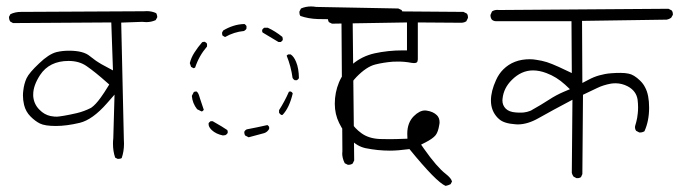

<svg xmlns="http://www.w3.org/2000/svg" viewBox="-20 -575 2137 604"><path d="M266.6 -235.8Q244.6 -224.6 221.9 -219.2Q199.2 -213.9 181.2 -210.9Q163.1 -208 159.2 -208Q155.3 -208 150.6 -208.3Q146 -208.5 138.7 -210Q119.1 -214.4 104.5 -229.5Q86.4 -247.1 84.5 -272.9Q84.5 -275.4 84.5 -278.3Q84.5 -305.7 106 -338.9Q135.3 -383.3 195.8 -383.3Q229.5 -383.3 252.9 -366.7Q279.8 -348.1 315.4 -316.4L323.7 -309.1Q306.6 -281.2 296.9 -268.1Q280.8 -245.6 266.6 -235.8ZM352.5 -75.2Q358.9 -75.2 362.8 -77.6Q370.1 -98.6 370.1 -123Q370.1 -129.9 369.6 -137.2L361.3 -503.9L427.2 -506.3Q434.6 -505.4 439.9 -505.4Q456.1 -505.4 469.7 -511.7L474.6 -520.5Q474.6 -521.5 474.6 -522.5Q474.6 -523.4 474.4 -524.9Q474.1 -526.4 473.6 -527.8Q473.1 -530.8 471.2 -533.7Q457.5 -540 441.9 -540Q437.5 -540 432.6 -539.6L50.8 -537.6H50.3Q48.3 -537.6 46.4 -537.6Q27.3 -537.6 12.7 -530.3L8.3 -522Q8.3 -513.2 12.2 -507.3L21 -502.4L330.1 -504.4L335.4 -353.5Q305.7 -369.1 299.6 -372.8Q293.5 -376.5 289.6 -378.9Q285.6 -381.3 282 -383.8Q278.3 -386.2 275.4 -388.7Q268.6 -393.6 262.7 -398.4Q242.7 -415.5 197.3 -415.5Q175.8 -415.5 157.7 -411.1Q133.3 -404.8 103 -375.5Q71.8 -346.2 63.7 -329.1Q55.7 -312 53.2 -289.6Q52.2 -282.2 52.2 -274.9Q52.2 -260.3 55.7 -245.1Q61 -223.6 75.9 -208.7Q90.8 -193.8 105.5 -186.5Q121.1 -178.7 155.8 -178.7Q189 -178.7 230.5 -188.5Q271 -198.2 316.4 -250L340.3 -277.3L336.4 -140.1Q335.4 -131.3 335.4 -123Q335.4 -99.1 342.3 -79.1L350.1 -75.2Q351.6 -75.2 352.5 -75.2Z M755.4 -493.2Q752.9 -497.1 749 -499.5Q730.5 -499 713.4 -493.4Q696.3 -487.8 682.1 -479L678.7 -472.7Q678.7 -471.7 678.7 -469Q678.7 -466.3 680.2 -462.9L688 -458.5Q716.3 -474.6 747.6 -477.5L752.4 -481Q754.4 -482.9 755.4 -485.4ZM869.6 -450.2Q869.6 -455.6 868.2 -459Q845.7 -477.1 822.3 -487.8H811.5Q807.1 -485.4 804.7 -481Q804.7 -479.5 804.7 -477.3Q804.7 -475.1 806.2 -472.7L856 -442.9H863.3Q866.2 -444.8 867.7 -446.5Q869.1 -448.2 869.6 -449.7Q869.6 -449.7 869.6 -450.2ZM622.1 -443.4Q617.7 -443.4 615.7 -441.9Q602.1 -426.3 591.3 -409.2Q581.5 -394 577.1 -376.5L581.1 -364.7L588.9 -360.4L593.8 -362.3Q606 -399.4 631.3 -428.7V-437Q630.4 -438.5 629.4 -439.9L624.5 -443.4Q623 -443.4 622.1 -443.4ZM886.7 -403.8Q883.8 -402.3 881.8 -399.9Q895.5 -366.2 900.4 -329.6Q902.8 -325.2 907.2 -322.8H914.1Q918 -325.2 920.4 -329.1Q919.9 -360.4 911.6 -379.9Q904.8 -397 894.5 -403.8ZM598.6 -287.1Q597.7 -287.1 595.5 -287.1Q593.3 -287.1 589.8 -285.6L583.5 -273.4Q585.4 -250 600.1 -231.4L613.8 -224.6H615.7Q619.1 -226.6 621.1 -229.5Q612.8 -252.9 609.9 -262.9Q606.9 -272.9 606.2 -274.7Q605.5 -276.4 605 -277.8Q604.5 -279.3 603.8 -280.5Q603 -281.7 602.5 -282.7Q600.6 -285.6 598.6 -287.1ZM857.9 -220.2Q860.4 -216.3 864.7 -213.4H868.7Q890.1 -235.4 900.9 -281.2Q898.9 -285.2 895 -287.1Q893.6 -287.1 891.8 -287.1Q890.1 -287.1 888.7 -286.1Q875.5 -255.9 857.9 -228.5ZM636.2 -187Q636.2 -186.5 636.2 -184.8Q636.2 -183.1 636.7 -180.2Q638.7 -172.9 646.5 -165.5Q659.7 -153.3 681.2 -148.9L689 -149.9Q693.8 -152.3 696.3 -156.7Q696.3 -158.2 696.3 -159.4Q696.3 -160.6 696.3 -161.6Q695.8 -164.6 694.8 -166Q681.6 -175.3 648.9 -193.8H642.6L639.2 -190.9Q637.2 -189.5 636.2 -187ZM826.7 -175.8Q824.7 -179.2 821.3 -181.6Q789.1 -174.3 755.9 -168Q751 -165.5 748.5 -160.6Q748.5 -160.6 748.5 -158.7Q748.5 -153.3 751 -148.9L762.2 -143.1L811 -156.2Q820.8 -159.2 826.7 -169.4ZM1076.2 -56.6Q1084 -56.6 1089.4 -60.5L1094.2 -70.3L1089.4 -513.2H1228Q1235.4 -513.7 1241.7 -517.6L1247.1 -528.3Q1247.1 -529.3 1247.1 -530.3Q1247.1 -538.1 1243.2 -543.5L1232.9 -548.3L974.6 -553.2Q966.3 -554.7 958.5 -554.7Q941.4 -554.7 926.8 -548.3L921.9 -538.6Q921.9 -537.1 921.9 -535.2Q921.9 -529.3 924.8 -524.9Q949.7 -516.1 979.7 -515.1Q1009.8 -514.2 1041 -514.2H1054.2L1057.1 -100.1Q1056.6 -96.2 1056.6 -91.1Q1056.6 -85.9 1058.3 -78.1Q1060.1 -70.3 1064.5 -61.5L1074.2 -56.6Q1075.2 -56.6 1076.2 -56.6Z M1260.3 -504.4V-416.5H1247.1Q1200.7 -416.5 1158.2 -407.2Q1117.7 -397.9 1088.4 -372.6Q1059.1 -346.7 1046.4 -315.9Q1033.2 -284.2 1033.2 -248.5Q1033.2 -215.8 1046.9 -188Q1060.5 -160.2 1083 -136.2Q1103.5 -114.7 1129.9 -108.9Q1168.5 -101.1 1206.5 -101.1Q1231.9 -101.1 1268.1 -106Q1352.5 -2.4 1381.8 9.8Q1389.6 8.3 1397.5 4.4L1401.9 -3.9Q1399.9 -14.2 1381.8 -28.3Q1354.5 -49.3 1313.5 -107.4L1304.7 -120.1L1318.4 -127Q1341.3 -138.7 1350.1 -149.4Q1358.4 -159.7 1361.8 -182.1Q1362.8 -186.5 1362.8 -190.4Q1362.8 -204.1 1354.5 -212.4Q1342.8 -224.1 1321.8 -227.1Q1319.3 -227.5 1316.9 -227.5Q1299.8 -227.5 1281.7 -209.5Q1261.2 -189 1261.2 -154.3Q1261.2 -152.8 1261.7 -138.7Q1224.6 -137.2 1206.3 -137.2Q1188 -137.2 1174.8 -137.7Q1140.1 -139.2 1117.2 -155.8Q1095.7 -171.4 1084 -190.9Q1077.6 -201.7 1074.2 -216.8Q1070.8 -231.9 1069.8 -253.4Q1069.8 -255.9 1069.8 -258.8Q1069.8 -300.3 1101.1 -332.5Q1132.8 -365.2 1160.6 -372.1Q1185.5 -378.4 1215.3 -380.9Q1224.1 -381.3 1232.9 -381.3Q1253.9 -381.3 1273.9 -377.4Q1278.8 -376.5 1282.2 -376.5Q1288.6 -376.5 1291.5 -378.9Q1293.9 -381.3 1294.4 -388.2V-504.4L1433.1 -503.4Q1440.4 -503.9 1446.8 -507.8L1452.1 -518.6Q1452.1 -519.5 1452.1 -520.5Q1452.1 -527.8 1448.7 -532.2L1438 -537.6Q1181.2 -540 1126.7 -540Q1072.3 -540 1064.5 -539.6Q1037.6 -538.6 1015.6 -529.8L1011.2 -521Q1011.2 -521 1011.2 -520.5Q1011.2 -511.2 1014.6 -505.4L1024.4 -500.5Z M1793.5 -14.6Q1794.9 -14.6 1796.1 -14.6Q1797.4 -14.6 1798.6 -14.6Q1799.8 -14.6 1801.8 -15.1Q1805.2 -16.1 1807.6 -17.6L1812 -27.3L1814 -276.9Q1839.8 -289.1 1858.9 -298.3Q1877.9 -307.6 1902.3 -312Q1909.7 -313 1916.5 -313Q1936.5 -313 1955.1 -303.2Q1981.9 -288.6 1985.8 -261.2Q1987.3 -248.5 1987.3 -237.5Q1987.3 -226.6 1986.3 -218.5Q1985.4 -210.4 1984.4 -204.1Q1981.9 -190.9 1978 -178.7Q1977.5 -177.2 1977.5 -174.8Q1977.5 -168.5 1981 -163.6L1991.2 -158.2Q1992.2 -158.2 1993.2 -158.2Q2001 -158.2 2007.3 -162.1Q2022 -194.3 2022 -236.3Q2022 -276.4 2009.8 -299.3Q2003.9 -311.5 1993.7 -321.3Q1974.1 -340.3 1957.5 -343.3Q1946.8 -345.7 1932.1 -345.7Q1917.5 -345.7 1904.5 -344.7Q1891.6 -343.8 1882.8 -342Q1874 -340.3 1865.2 -337.9Q1847.7 -333 1831.5 -324.2L1812 -314L1811 -509.3L2077.6 -513.2Q2085 -514.6 2091.3 -519L2096.7 -528.3Q2096.7 -529.3 2096.7 -531.7Q2096.7 -537.6 2093.3 -542L2083 -547.4L1549.3 -543.5Q1546.4 -543.9 1544.4 -543.9Q1535.2 -543.9 1527.8 -539.1Q1522.9 -527.8 1522.9 -527.8Q1522.9 -519 1527.3 -513.2Q1532.2 -508.8 1539.6 -508.3H1777.8L1778.8 -345.2Q1749 -359.4 1737.8 -364.5Q1726.6 -369.6 1717.3 -373.3Q1708 -377 1700.7 -379.4Q1685.1 -384.3 1668 -386.7Q1657.2 -388.7 1646.5 -388.7Q1595.2 -388.7 1563 -356.4Q1549.3 -342.8 1540.5 -323.2Q1524.4 -288.1 1524.4 -258.8Q1524.4 -226.1 1545.9 -204.1L1550.8 -199.7Q1565.9 -186.5 1600.6 -184.1Q1604.5 -183.6 1608.4 -183.6Q1639.6 -183.6 1673.8 -203.1Q1715.3 -226.6 1780.8 -261.2L1778.8 -31.2Q1780.3 -24.9 1784.2 -19.5ZM1656.7 -231 1657.2 -231.9Q1657.2 -231.4 1656.7 -231ZM1656.7 -231Q1648.9 -225.6 1638.2 -223.1Q1627.4 -220.7 1621.3 -220.7Q1615.2 -220.7 1612.3 -220.7Q1609.4 -220.7 1603 -221.2Q1581.5 -222.7 1571 -233.2Q1560.5 -243.7 1560.5 -259.3Q1560.5 -262.2 1561 -265.1Q1564.5 -298.3 1590.3 -323.7Q1620.1 -353.5 1656.7 -353.5Q1676.8 -353.5 1698.7 -345.2Q1730.5 -333.5 1757.8 -308.6L1772.9 -294.4L1754.4 -286.6Q1730 -276.4 1706.1 -260.7Q1681.2 -244.6 1656.7 -231Z"/></svg>

Font: NaikaiFont
Style: ExtraLight
Weight: 200
Version: Version 1.89